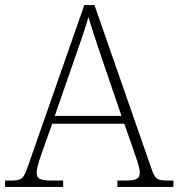

<svg xmlns="http://www.w3.org/2000/svg" viewBox="-23 -734 701 754"><path d="M-3 0H225V-25H178C130 -25 121 -35 121 -57C121 -78 139 -127 145 -144L182 -248H465L502 -143C508 -125 526 -77 526 -57C526 -35 517 -25 470 -25H438V0H658V-25H638C593 -25 586 -30 571 -74L348 -714H308L86 -79C69 -31 63 -25 18 -25H-3ZM192 -279 271 -506C288 -555 316 -633 324 -668C337 -624 361 -551 380 -496L454 -279Z"/></svg>

Font: Noto Serif Devanagari ExtraLight
Style: Regular
Weight: 200
Designer: Universal Thirst, Indian Type Foundry and the Monotype Design Team
Foundry: Monotype Imaging Inc.
Version: Version 2.004